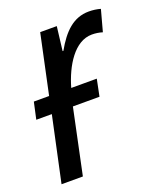

<svg xmlns="http://www.w3.org/2000/svg" viewBox="-108 -616 571 685"><g transform="rotate(-20 177.0 -273.0)"><path d="M8 0H89L141 -247H242L255 -311H158C180 -388 226 -465 292 -465C306 -465 319 -463 332 -459L354 -540C340 -544 325 -546 310 -546C251 -546 212 -507 177 -445H174L185 -536H122L74 -311H16L2 -247H61Z"/></g></svg>

Font: Noto Sans Condensed
Style: Italic
Weight: 400
Width: 3
Italic angle: -12°
Designer: Monotype Design Team
Foundry: Monotype Imaging Inc.
Version: Version 2.013